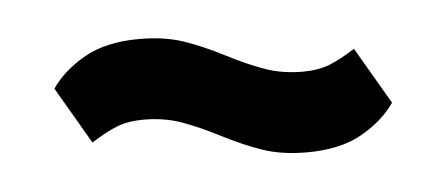

<svg xmlns="http://www.w3.org/2000/svg" viewBox="-29 -447 657 283"><g transform="rotate(-5 300.0 -306.0)"><path d="M416 -212Q379 -212 351 -221.5Q323 -231 290 -248Q263 -262 237 -271.5Q211 -281 180 -281Q157 -281 140.5 -274.5Q124 -268 102 -254L53 -338Q71 -364 103 -382Q135 -400 184 -400Q221 -400 249 -390.5Q277 -381 310 -364Q337 -350 363 -340.5Q389 -331 420 -331Q443 -331 459.5 -337.5Q476 -344 498 -358L547 -274Q529 -248 497 -230Q465 -212 416 -212Z"/></g></svg>

Font: IBM Plex Arabic
Style: Bold
Weight: 700
Designer: Mike Abbink, Paul van der Laan, Pieter van Rosmalen, Wael Morcos, Khajak Apelian
Foundry: Bold Monday
Version: Version 1.0